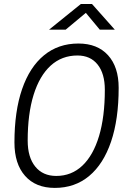

<svg xmlns="http://www.w3.org/2000/svg" viewBox="-20 -918 626 948"><path d="M250.5 9.8Q156.2 9.8 103.8 -49.6Q51.3 -108.9 51.3 -214.4Q51.3 -368.2 88.9 -477.5Q126.5 -586.9 197.3 -645Q268.1 -703.1 367.2 -703.1Q460.9 -703.1 513.4 -645.3Q565.9 -587.4 565.9 -484.4Q565.9 -329.1 528.3 -218.5Q490.7 -107.9 420.2 -49.1Q349.6 9.8 250.5 9.8ZM257.8 -49.3Q333 -49.3 386.7 -100.1Q440.4 -150.9 469 -246.1Q497.6 -341.3 497.6 -475.1Q497.6 -554.7 461.9 -599.4Q426.3 -644 362.3 -644Q285.2 -644 230.2 -594Q175.3 -543.9 146 -450Q116.7 -356 116.7 -223.6Q116.7 -141.6 154.1 -95.5Q191.4 -49.3 257.8 -49.3ZM222.2 -771.5 379.4 -898.4H434.1L546.9 -771.5H472.7L403.8 -854.5L304.2 -771.5Z"/></svg>

Font: Cascadia Code PL Light
Style: Italic
Weight: 300
Italic angle: -10°
Monospace: yes
Designer: Aaron Bell
Foundry: Saja Typeworks
Version: Version 2404.023; ttfautohint (v1.8.4)